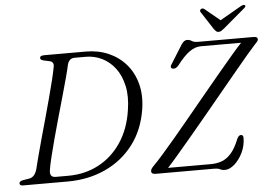

<svg xmlns="http://www.w3.org/2000/svg" viewBox="-58 -959 1494 1051"><g transform="rotate(-5 689.0 -433.5)"><path d="M9.5 -13.5Q9.5 -25 32 -29L63 -34Q77 -36 88 -45.8Q99 -55.5 107 -79Q113 -104 124.2 -147Q135.5 -190 150.2 -243.2Q165 -296.5 180.8 -353.2Q196.5 -410 210.8 -463.2Q225 -516.5 235.8 -560Q246.5 -603.5 251 -629.5Q258.5 -659.5 231 -665L202.5 -671Q181.5 -675.5 181.5 -686Q181.5 -700 205.5 -700H435Q501.5 -700 557.8 -675.8Q614 -651.5 653.2 -606.5Q692.5 -561.5 709.2 -498.5Q726 -435.5 714 -358Q696 -245.5 634.8 -165.5Q573.5 -85.5 480.2 -42.8Q387 0 272.5 0H27Q9.5 0 9.5 -13.5ZM278.5 -31Q371.5 -31 446.8 -71Q522 -111 571.2 -184.8Q620.5 -258.5 635.5 -360Q647.5 -435 634.8 -493.2Q622 -551.5 591.8 -591.2Q561.5 -631 519.8 -651.2Q478 -671.5 431.5 -671.5H370Q340.5 -671.5 331 -640Q325.5 -614 313.5 -569.2Q301.5 -524.5 285.8 -469Q270 -413.5 253.2 -354.2Q236.5 -295 221.5 -239.5Q206.5 -184 195.8 -139.5Q185 -95 181.5 -70Q175.5 -31 209.5 -31ZM1081.5 0H756.5Q733 0 733 -16Q733 -23.5 737.8 -30.5Q742.5 -37.5 750 -45Q767.5 -62 800.2 -99Q833 -136 875.2 -186.2Q917.5 -236.5 964.8 -293.8Q1012 -351 1059.8 -408.8Q1107.5 -466.5 1151.2 -518.8Q1195 -571 1229.5 -611.5Q1264 -652 1285 -674H1062.5Q1032.5 -674 1001.5 -652.2Q970.5 -630.5 932 -580Q914.5 -560 898 -566Q881.5 -572.5 899.5 -596L960 -693Q975 -715 990 -715Q1006 -715 1017 -707.2Q1028 -699.5 1051 -699.5H1355.5Q1378 -699.5 1378 -685Q1378 -679.5 1372.8 -672.8Q1367.5 -666 1358.5 -657Q1346 -644 1316.5 -609.2Q1287 -574.5 1246.2 -525.2Q1205.5 -476 1158 -418.8Q1110.5 -361.5 1061.8 -302.5Q1013 -243.5 967.8 -189.8Q922.5 -136 886 -93.2Q849.5 -50.5 827 -26.5H1063.5Q1095.5 -26.5 1123.2 -36.8Q1151 -47 1175 -74.5Q1199 -102 1219.5 -154Q1228.5 -171 1239.5 -171Q1253 -171 1253 -154.5Q1253 -112 1234.8 -74Q1216.5 -36 1189.5 -12Q1162.5 12 1135.5 12Q1121.5 12 1110 6Q1098.5 0 1081.5 0ZM1199.5 -760.5Q1190 -753 1183.2 -748.5Q1176.5 -744 1168 -744Q1159.5 -744 1154.5 -748.5Q1149.5 -753 1143.5 -760.5L1079 -860Q1075 -865 1076.8 -869.8Q1078.5 -874.5 1082.5 -877Q1091.5 -882.5 1101.5 -874.5L1184 -806.5L1302.5 -874.5Q1317.5 -882 1323.5 -877Q1330.5 -870.5 1317 -860Z"/></g></svg>

Font: Fraunces 9pt Light
Style: Italic
Weight: 300
Italic angle: -16°
Version: Version 1.000;[0bf87f6ff]